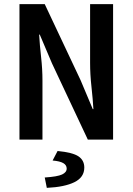

<svg xmlns="http://www.w3.org/2000/svg" viewBox="-20 -674 640 927"><path d="M74 0V-654H196L369 -287L428 -147H431Q428 -197 421.5 -256Q415 -315 415 -370V-654H526V0H404L231 -368L172 -507H169Q172 -455 178.5 -397.5Q185 -340 185 -286V0ZM206 233 196 183Q257 179 279.5 168.5Q302 158 302 140Q302 123 285.5 113.5Q269 104 234 101L258 55Q331 62 359 81Q387 100 387 135Q387 182 339.5 205.5Q292 229 206 233Z"/></svg>

Font: Source Code Pro SemiBold
Style: Regular
Weight: 600
Monospace: yes
Designer: Paul D. Hunt, Teo Tuominen
Foundry: Adobe Systems Incorporated
Version: Version 1.018;hotconv 1.0.116;makeotfexe 2.5.65601